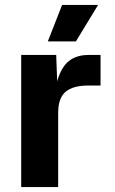

<svg xmlns="http://www.w3.org/2000/svg" viewBox="-20 -759 466 779"><path d="M66 0V-536H208L212 -429Q228 -486 259 -511Q290 -536 339 -536H388V-412H339Q276 -412 246 -386.5Q216 -361 216 -301V0ZM174 -591 232 -739H378L288 -591Z"/></svg>

Font: Geist
Style: Bold
Weight: 400
Designer: Basement.studio, Andrés Briganti, Mateo Zaragoza
Foundry: Basement.studio, Vercel, Andrés Briganti, Guido Ferreyra, Mateo Zaragoza
Version: Version 1.401